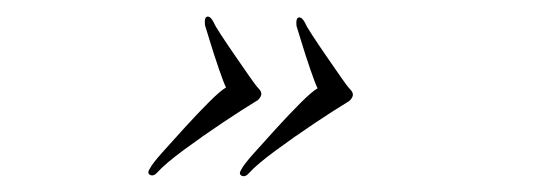

<svg xmlns="http://www.w3.org/2000/svg" viewBox="-20 -272 660 237"><path d="M288 -59Q283 -53 278.5 -55Q274 -57 278 -63Q281 -69 293.5 -83Q306 -97 321.5 -114Q337 -131 351 -145Q365 -159 372 -163Q369 -169 363 -186.5Q357 -204 352 -220.5Q347 -237 346 -240Q345 -250 349 -250.5Q353 -251 357 -243Q358 -240 365.5 -228.5Q373 -217 383 -202.5Q393 -188 401 -176.5Q409 -165 412 -162Q417 -157 415 -152.5Q413 -148 409 -146Q394 -137 368.5 -120Q343 -103 320 -86Q297 -69 288 -59ZM175 -60Q170 -54 165.5 -56Q161 -58 165 -64Q168 -70 180.5 -84Q193 -98 208.5 -115Q224 -132 238 -146Q252 -160 259 -164Q256 -170 250 -187.5Q244 -205 239 -221.5Q234 -238 233 -241Q232 -251 236 -251.5Q240 -252 244 -244Q245 -241 252.5 -229.5Q260 -218 270 -203.5Q280 -189 288 -177.5Q296 -166 299 -163Q304 -158 302 -153.5Q300 -149 296 -147Q281 -138 255.5 -121Q230 -104 207 -87Q184 -70 175 -60Z"/></svg>

Font: Kapakana
Style: Regular
Weight: 400
Designer: Kousuke Nagai
Version: Version 1.002